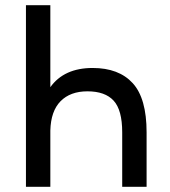

<svg xmlns="http://www.w3.org/2000/svg" viewBox="-20 -720 655 740"><path d="M451 -210Q451 -296 418 -332Q385 -368 317 -368Q251 -368 213.5 -330Q176 -292 174 -217V0H80V-700H174V-384Q227 -458 337 -458Q438 -458 491.5 -399.5Q545 -341 545 -210V0H451Z"/></svg>

Font: Retni Sans Medium
Style: Regular
Weight: 500
Designer: Vitaly Kuzmin
Foundry: ParaType Ltd.
Version: Version 1.00;March 2, 2019;FontCreator 11.5.0.2425 64-bit; t